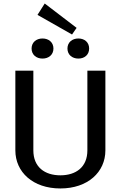

<svg xmlns="http://www.w3.org/2000/svg" viewBox="-20 -1049 682 1084"><path d="M191.7 -965 386.7 -854.2 412.5 -891.7 232.5 -1029.2ZM158.3 -775C158.3 -740 185 -718.3 220 -718.3C255 -718.3 281.7 -740 281.7 -775C281.7 -810 255 -831.7 220 -831.7C185 -831.7 158.3 -810 158.3 -775ZM360.8 -775C360.8 -740 387.5 -718.3 422.5 -718.3C457.5 -718.3 483.3 -740 483.3 -775C483.3 -810 457.5 -831.7 422.5 -831.7C387.5 -831.7 360.8 -810 360.8 -775ZM66.7 -200C66.7 -77.5 165.8 15 320.8 15C475.8 15 575 -77.5 575 -200V-650H473.3V-200C473.3 -105.8 409.2 -59.2 320.8 -59.2C232.5 -59.2 168.3 -105.8 168.3 -200V-650H66.7Z"/></svg>

Font: Boon Medium
Style: Regular
Weight: 500
Designer: Sungsit Sawaiwan
Foundry: FontUni
Version: Version 2.0